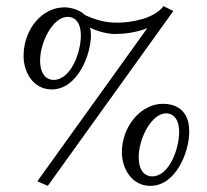

<svg xmlns="http://www.w3.org/2000/svg" viewBox="-20 -595 677 627"><path d="M433 -83C433 -141 474 -225 523 -225C537 -225 565 -216 565 -164C565 -108 532 -19 477 -19C458 -19 433 -31 433 -83ZM378 -98C378 -45 410 12 471 12C554 12 598 -98 598 -165C598 -238 552 -256 512 -256C438 -256 378 -180 378 -98ZM364 -521C346 -521 311 -521 257 -546C247 -558 218 -571 190 -571C118 -571 57 -500.1 57 -412C57 -361 87 -303 149 -303C233 -303 277 -416 277 -480C277 -489 276 -498 274 -505C293 -494 331 -484 354 -484C384 -484 423 -488 461 -503L102 -3L136 12L546 -559L514 -575C483 -533 406 -521 364 -521ZM111 -398C111 -456 152 -540 201 -540C219 -540 244 -529 244 -479C244 -421 210 -334 155 -334C137 -334 111 -346 111 -398Z"/></svg>

Font: Libertinus Serif
Style: Regular
Weight: 400
Designer: Philipp H. Poll
Foundry: Khaled Hosny
Version: Version 6.2